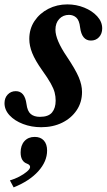

<svg xmlns="http://www.w3.org/2000/svg" viewBox="-45 -554 474 852"><path d="M138 10.5Q94.5 10.5 57.2 -3.8Q20 -18 -2.5 -42.2Q-25 -66.5 -25 -96Q-25 -119.5 -10.8 -134.5Q3.5 -149.5 25 -149.5Q65 -149.5 72.5 -92.5Q76.5 -60.5 91.5 -48Q106.5 -35.5 132 -35.5Q170 -35.5 186 -55Q202 -74.5 202 -107.5Q202 -126 197.5 -143.5Q193 -161 180 -184.2Q167 -207.5 141.5 -243Q111 -286 98 -318.5Q85 -351 85 -381Q85 -426 108 -460.5Q131 -495 169.5 -514.8Q208 -534.5 254 -534.5Q293.5 -534.5 328.8 -520.2Q364 -506 386.2 -481.8Q408.5 -457.5 408.5 -428Q408.5 -404.5 394.5 -389.2Q380.5 -374 358.5 -374Q318 -374 310.5 -432Q307 -464 293.5 -476Q280 -488 261 -488Q235 -488 218 -470Q201 -452 201 -422Q201 -377.5 251.5 -303Q290 -245.5 304.5 -211.2Q319 -177 319 -146Q319 -100 295.2 -64.8Q271.5 -29.5 230.8 -9.5Q190 10.5 138 10.5ZM15.5 277.5 -1 246.5Q20 240.5 40.5 229.8Q61 219 74.8 207.2Q88.5 195.5 88.5 187Q88.5 177.5 75.5 172.5Q46.5 162.5 46.5 122.5Q46.5 91 63.5 72.2Q80.5 53.5 109 53.5Q135 53.5 149.5 69.5Q164 85.5 164 114Q164 162.5 124.8 206Q85.5 249.5 15.5 277.5Z"/></svg>

Font: Libre Caslon Condensed Bold
Style: Italic
Weight: 700
Italic angle: -22.583°
Designer: Pablo Impallari, Rodrigo Fuenzalida, Katja Schimmel, Ertekin Erdin
Foundry: Pablo Impallari, Rodrigo Fuenzalida
Version: Version 2.000; ttfautohint (v1.8.4.7-5d5b);gftools[0.9.33]